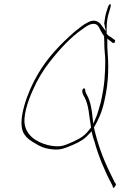

<svg xmlns="http://www.w3.org/2000/svg" viewBox="-20 -794 648 934"><path d="M140 -356C163 -408 189 -451 221 -492C272 -557 324 -613 382 -653C397 -664 415 -678 436 -678C455 -678 462 -661 467 -650L476 -634C478 -630 481 -626 485 -620L487 -619L486 -613C487 -608 487 -604 487 -597L488 -560C489 -539 492 -519 492 -498C492 -438 489 -379 471 -300C465 -276 458 -254 452 -235L434 -192L431 -216C427 -262 420 -301 403 -332C399 -339 396 -345 395 -351C394 -361 394 -362 392 -363C385 -367 382 -360 380 -353C381 -341 382 -336 391 -321C413 -281 413 -228 423 -174L419 -169C393 -134 375 -123 332 -103C286 -82 270 -79 229 -85C177 -94 119 -122 103 -177C88 -224 117 -306 140 -356ZM163 -431C115 -351 57 -196 99 -140C112 -120 128 -110 152 -96C174 -82 195 -73 222 -69C267 -63 282 -67 332 -88C373 -106 392 -118 415 -144L426 -155L428 -144C431 -131 435 -117 440 -104C457 -40 491 42 522 99L528 111C528 133 546 107 544 101L536 90V89C532 81 524 65 512 40C480 -26 454 -97 437 -174C458 -210 475 -246 487 -299C512 -407 508 -485 502 -565V-606L529 -585C534 -584 541 -588 539 -591C540 -594 541 -597 539 -599L520 -613C516 -616 505 -620 500 -629L499 -628C498 -657 498 -696 510 -733L517 -757V-758C520 -766 519 -774 517 -774C512 -774 509 -769 505 -759L497 -734C492 -718 490 -701 487 -681V-680L495 -642L473 -672C461 -690 438 -702 409 -686C385 -675 367 -658 341 -638C281 -585 211 -516 163 -431Z"/></svg>

Font: Stray Cat
Style: ExLtCnObl
Weight: 200
Version: Version 1.0